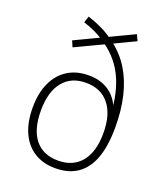

<svg xmlns="http://www.w3.org/2000/svg" viewBox="-134 -801 765 898"><g transform="rotate(20 248.5 -352.0)"><path d="M247 8Q186 8 142 -19.5Q98 -47 74.5 -99Q51 -151 51 -223Q51 -295 75 -347Q99 -399 143 -426.5Q187 -454 247 -454Q320 -454 365.5 -412Q411 -370 424 -285H406Q406 -402 370.5 -485.5Q335 -569 260 -621L280 -622L130 -551L117 -581L245 -642L244 -632Q222 -647 196 -659Q170 -671 141 -680L152 -712Q189 -700 220.5 -685Q252 -670 278 -651H264L392 -712L406 -682L295 -629L297 -637Q348 -598 380.5 -544.5Q413 -491 429.5 -422Q446 -353 446 -268Q446 -176 424 -115Q402 -54 357.5 -23Q313 8 247 8ZM247 -30Q321 -30 362 -80Q403 -130 403 -223Q403 -316 362 -366.5Q321 -417 247 -417Q173 -417 132.5 -366.5Q92 -316 92 -223Q92 -129 132 -79.5Q172 -30 247 -30Z"/></g></svg>

Font: Nunito Sans 12pt ExtraLight SemiCondensed
Style: Regular
Weight: 200
Width: 4
Version: Version 3.101;gftools[0.9.27]